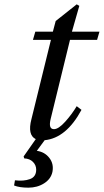

<svg xmlns="http://www.w3.org/2000/svg" viewBox="-20 -636 479 886"><path d="M125 -86 215 -452H132L143 -490H224L237 -539L334 -616L346 -609L312 -490H439L428 -452H303L214 -88Q202 -40 229 -40Q250 -40 281 -74.5Q312 -109 334 -146L356 -129Q286 1 186 11L150 60Q186 65 207.5 92.5Q229 120 222 157Q215 190 183.5 210Q152 230 111 230Q70 230 45 220L49 196Q89 201 118 190.5Q147 180 147 147Q147 126 132 111Q117 96 92 95L89 86L145 6Q106 -13 125 -86Z"/></svg>

Font: Lingua Franca
Style: Italic
Weight: 400
Italic angle: -13°
Version: Version 1.19